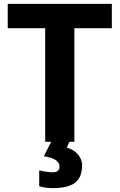

<svg xmlns="http://www.w3.org/2000/svg" viewBox="-20 -734 619 994"><path d="M339 0 326 30Q363 41 384 66Q405 91 405 122Q405 184 368.5 212Q332 240 254 240Q214 240 183 230V148Q199 152 220.5 155Q242 158 253 158Q288 158 288 128Q288 87 207 75L245 0H214V-588H20V-714H559V-588H365V0Z"/></svg>

Font: OpenSansMMV
Style: Bold
Weight: 700
Foundry: Ascender Corporation
Version: Version 4.001